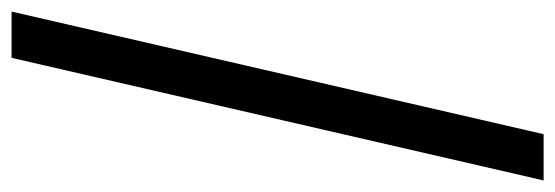

<svg xmlns="http://www.w3.org/2000/svg" viewBox="-359 -496 960 332"><g transform="rotate(-90 121.0 -330.0)"><path d="M-25 130 187 -790H267L55 130Z"/></g></svg>

Font: Instrument Sans Condensed Medium
Style: Italic
Weight: 500
Width: 3
Italic angle: -13°
Designer: Rodrigo Fuenzalida
Foundry: fragTYPE
Version: Version 1.000;gftools[0.9.28]